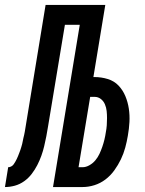

<svg xmlns="http://www.w3.org/2000/svg" viewBox="-65 -755 585 775"><path d="M-45 0 -32 -80Q-26 -80 -20 -83Q-14 -86 -10 -91.5Q-6 -97 -3 -102.5Q0 -108 3 -114Q6 -120 8 -125.5Q10 -131 12.5 -137Q15 -143 17 -149Q19 -155 21 -161.5Q23 -168 24.5 -174Q26 -180 27 -186Q28 -192 29.5 -198Q31 -204 32.5 -210.5Q34 -217 35 -223Q36 -229 37 -235L119 -735H360L312 -444H316Q344 -444 370 -436Q396 -428 413.5 -409.5Q431 -391 441 -367Q451 -343 455 -316.5Q459 -290 457.5 -262.5Q456 -235 451 -207Q447 -183 440.5 -159Q434 -135 423 -112Q412 -89 396.5 -67.5Q381 -46 360.5 -30.5Q340 -15 316 -7.5Q292 0 268 0H149L257 -655H197L129 -245Q126 -225 122 -205Q118 -185 113.5 -165.5Q109 -146 102 -126.5Q95 -107 85.5 -88.5Q76 -70 63 -53Q50 -36 32.5 -23.5Q15 -11 -5 -5.5Q-25 0 -45 0ZM268 -80Q282 -80 296 -88Q310 -96 320 -108Q330 -120 336.5 -134Q343 -148 348 -162.5Q353 -177 356.5 -191.5Q360 -206 362 -220Q365 -235 366 -249.5Q367 -264 367 -278.5Q367 -293 365.5 -307Q364 -321 358.5 -334Q353 -347 342 -355.5Q331 -364 317 -364H299L252 -80Z"/></svg>

Font: Iosevka SS18 Medium
Style: Italic
Weight: 500
Italic angle: -9°
Monospace: yes
Designer: Belleve Invis
Foundry: Belleve Invis
Version: Version 25.1.1; ttfautohint (v1.8.4)